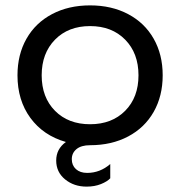

<svg xmlns="http://www.w3.org/2000/svg" viewBox="-20 -530 670 714"><path d="M585 -250Q585 -173 551.5 -114Q518 -55 456.5 -22.5Q395 10 315 10Q282 10 264.5 24.5Q247 39 247 62Q247 85 262.5 99Q278 113 304 113Q352 113 390 80V133Q379 145 355.5 154.5Q332 164 302 164Q255 164 222 137Q189 110 189 67Q189 24 225 -2Q141 -26 93 -91.5Q45 -157 45 -250Q45 -327 78.5 -386Q112 -445 173.5 -477.5Q235 -510 315 -510Q395 -510 456.5 -477.5Q518 -445 551.5 -386Q585 -327 585 -250ZM495 -250Q495 -332 445.5 -382.5Q396 -433 315 -433Q234 -433 184.5 -382.5Q135 -332 135 -250Q135 -168 184.5 -118Q234 -68 315 -68Q396 -68 445.5 -118Q495 -168 495 -250Z"/></svg>

Font: Goli
Style: Regular
Weight: 400
Designer: jaikishan Patel
Foundry: MagicType
Version: Version 1.000